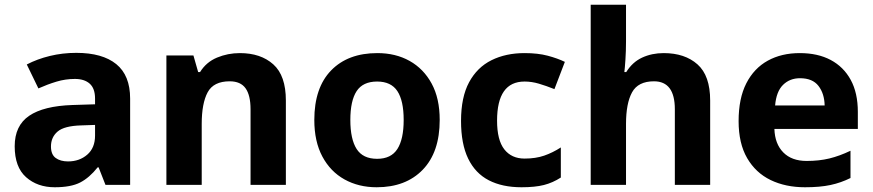

<svg xmlns="http://www.w3.org/2000/svg" viewBox="-20 -780 3682 810"><path d="M302 -557Q412 -557 470.5 -509.5Q529 -462 529 -364V0H425L396 -74H392Q357 -30 318 -10Q279 10 211 10Q138 10 90 -32.5Q42 -75 42 -163Q42 -250 103 -291.5Q164 -333 286 -337L381 -340V-364Q381 -407 358.5 -427Q336 -447 296 -447Q256 -447 218 -435.5Q180 -424 142 -407L93 -508Q137 -531 190.5 -544Q244 -557 302 -557ZM323 -251Q251 -249 223 -225Q195 -201 195 -162Q195 -128 215 -113.5Q235 -99 267 -99Q315 -99 348 -127.5Q381 -156 381 -208V-253Z M992 -556Q1080 -556 1133 -508.5Q1186 -461 1186 -356V0H1037V-319Q1037 -378 1016 -407.5Q995 -437 949 -437Q881 -437 856 -390.5Q831 -344 831 -257V0H682V-546H796L816 -476H824Q850 -518 895.5 -537Q941 -556 992 -556Z M1835 -274Q1835 -138 1763.5 -64Q1692 10 1569 10Q1493 10 1433.5 -23Q1374 -56 1340 -119.5Q1306 -183 1306 -274Q1306 -410 1377 -483Q1448 -556 1572 -556Q1649 -556 1708 -523Q1767 -490 1801 -427.5Q1835 -365 1835 -274ZM1458 -274Q1458 -193 1484.5 -151.5Q1511 -110 1571 -110Q1630 -110 1656.5 -151.5Q1683 -193 1683 -274Q1683 -355 1656.5 -395.5Q1630 -436 1571 -436Q1511 -436 1484.5 -395.5Q1458 -355 1458 -274Z M2180 10Q2099 10 2042 -19.5Q1985 -49 1955 -111Q1925 -173 1925 -270Q1925 -370 1959 -433Q1993 -496 2053.5 -526Q2114 -556 2193 -556Q2249 -556 2290.5 -545Q2332 -534 2363 -519L2319 -404Q2284 -418 2253.5 -427Q2223 -436 2193 -436Q2077 -436 2077 -271Q2077 -189 2107.5 -150Q2138 -111 2193 -111Q2240 -111 2276 -123.5Q2312 -136 2346 -158V-31Q2312 -9 2274.5 0.5Q2237 10 2180 10Z M2621 -605Q2621 -565 2618.5 -528Q2616 -491 2614 -476H2622Q2648 -518 2689 -537Q2730 -556 2780 -556Q2869 -556 2922.5 -508.5Q2976 -461 2976 -356V0H2827V-319Q2827 -437 2739 -437Q2672 -437 2646.5 -390.5Q2621 -344 2621 -257V0H2472V-760H2621Z M3354 -556Q3430 -556 3484.5 -527Q3539 -498 3569 -443Q3599 -388 3599 -308V-236H3247Q3249 -173 3284.5 -137Q3320 -101 3383 -101Q3436 -101 3479 -111.5Q3522 -122 3568 -144V-29Q3528 -9 3483.5 0.5Q3439 10 3376 10Q3294 10 3231 -20.5Q3168 -51 3132 -113Q3096 -175 3096 -269Q3096 -365 3128.5 -428.5Q3161 -492 3219 -524Q3277 -556 3354 -556ZM3355 -450Q3312 -450 3283.5 -422Q3255 -394 3250 -335H3459Q3458 -385 3433 -417.5Q3408 -450 3355 -450Z"/></svg>

Font: Noto Sans NKo Unjoined
Style: Bold
Weight: 700
Designer: Monotype Design Team
Foundry: Monotype Imaging Inc.
Version: Version 2.004